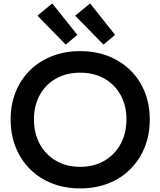

<svg xmlns="http://www.w3.org/2000/svg" viewBox="-20 -1058 912 1091"><path d="M492 -1038.5 634 -860 568 -804.5 407 -969ZM277 -1038.5 419.5 -860 353.5 -804.5 192.5 -969ZM435.5 12.5Q348 12.5 275.5 -16Q203 -44.5 150.5 -97Q98 -149.5 69.2 -221.2Q40.5 -293 40.5 -379.5Q40.5 -465 69.2 -536Q98 -607 150.5 -658.8Q203 -710.5 275.5 -739Q348 -767.5 435.5 -767.5Q523.5 -767.5 595.8 -739Q668 -710.5 720.8 -658.8Q773.5 -607 802.2 -536Q831 -465 831 -379.5Q831 -293 802.2 -221.2Q773.5 -149.5 720.8 -97Q668 -44.5 595.8 -16Q523.5 12.5 435.5 12.5ZM435.5 -110Q513.5 -110 572.5 -144.2Q631.5 -178.5 665 -239.2Q698.5 -300 698.5 -379.5Q698.5 -458.5 665 -518.5Q631.5 -578.5 572.5 -611.8Q513.5 -645 436 -645Q358 -645 298.8 -611.8Q239.5 -578.5 206.2 -518.5Q173 -458.5 173 -379.5Q173 -300 206.2 -239.2Q239.5 -178.5 298.8 -144.2Q358 -110 435.5 -110Z"/></svg>

Font: Hepta Slab ExtraLight SemiBold
Style: Regular
Weight: 600
Version: Version 1.102